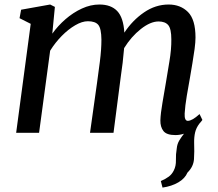

<svg xmlns="http://www.w3.org/2000/svg" viewBox="-20 -588 964 850"><path d="M223 -557.5 211.5 -439Q236.5 -474 270.2 -503.2Q304 -532.5 342.5 -550.2Q381 -568 420 -568Q471.5 -568 499 -539Q526.5 -510 530.5 -443.5Q566.5 -498 617.5 -533Q668.5 -568 726.5 -568Q779 -568 812.2 -534.8Q845.5 -501.5 845.5 -422Q845.5 -401.5 841.5 -371.2Q837.5 -341 831.8 -308Q826 -275 821.5 -247Q814.5 -209 807 -164.2Q799.5 -119.5 797.5 -85.5Q796 -53 811.5 -53Q830.5 -53 863.5 -83L876 -57Q874 -54.5 870.8 -50.2Q867.5 -46 862.5 -40.5Q848.5 -22 843.8 -1.8Q839 18.5 839.5 44.5Q841 83 838.8 116.5Q836.5 150 810 176Q799 202 769.8 219.2Q740.5 236.5 699.5 242.5L692 213.5Q714 204 727.8 193.5Q741.5 183 749.5 166.5Q759.5 147 758.8 121.2Q758 95.5 762.5 69Q764.5 48.5 774.5 32.5Q784.5 16.5 794.5 4Q775.5 10 756.5 10Q717.5 10 703.5 -8Q689.5 -26 690 -55Q691 -86 699.2 -133Q707.5 -180 714.5 -222.5Q721 -263.5 730 -316.2Q739 -369 738.5 -413.5Q738.5 -460.5 724.8 -476.8Q711 -493 682 -493Q646 -493 603.5 -459.5Q561 -426 529.5 -375Q527 -344 523 -310Q519 -276 514.5 -247L482.5 0H378.5L409.5 -220.5Q415.5 -262.5 422.2 -315.8Q429 -369 429 -412.5Q428.5 -461.5 415.2 -477.8Q402 -494 369 -494Q343.5 -494 313 -476.2Q282.5 -458.5 253.2 -428.8Q224 -399 202 -363.5L153 0H51.5L116 -482.5L66.5 -507.5L73.5 -545L202 -568Z"/></svg>

Font: Merriweather
Style: Italic
Weight: 400
Italic angle: -7.8°
Designer: Eben Sorkin
Foundry: Eben Sorkin
Version: Version 2.100